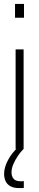

<svg xmlns="http://www.w3.org/2000/svg" viewBox="-20 -763 200 984"><path d="M57 -672V-743H103V-672ZM60 0V-510H101V0ZM78 201Q51 201 33.5 191.5Q16 182 8.5 165Q1 148 1 128Q1 95 21 57.5Q41 20 74 -10L101 0Q86 15 72 35.5Q58 56 48.5 78Q39 100 39 121Q39 140 49.5 153Q60 166 86 166Q88 166 92 166Q96 166 102 165V200Q95 201 90.5 201Q86 201 78 201Z"/></svg>

Font: Saira ExtraCondensed ExtraLight
Style: Regular
Weight: 250
Width: 2
Designer: Hector Gatti with collaboration of the Omnibus-Type team
Foundry: Omnibus-Type
Version: Version 1.101